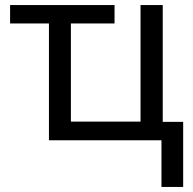

<svg xmlns="http://www.w3.org/2000/svg" viewBox="-20 -556 764 761"><path d="M620 185V0H174V-463H20V-536H434V-463H261V-74H537V-536H625V-73H706V185Z"/></svg>

Font: Go Noto Current
Style: Regular
Weight: 400
Designer: Monotype Design Team
Foundry: Monotype Imaging Inc.
Version: Version 2.007; ttfautohint (v1.8) -l 8 -r 50 -G 200 -x 14 -D